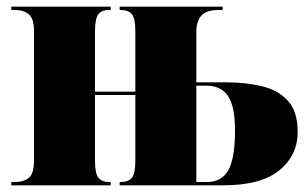

<svg xmlns="http://www.w3.org/2000/svg" viewBox="-20 -556 915 576"><path d="M14 0V-10H25Q52 -10 67 -23Q82 -36 82 -74V-463Q82 -500 66.5 -513Q51 -526 25 -526H14V-536H312V-526H308Q284 -526 274.5 -512.5Q265 -499 265 -462V-281H386V-463Q386 -500 376 -513Q366 -526 342 -526H339V-536H648V-526H636Q598 -526 583.5 -508.5Q569 -491 569 -461V-309H658Q716 -309 765 -297.5Q814 -286 843.5 -254Q873 -222 873 -160Q873 -90 818 -45Q763 0 649 0H339V-10H342Q366 -10 376 -23Q386 -36 386 -74V-271H265V-74Q265 -36 275 -23Q285 -10 308 -10H312V0ZM601 -10Q645 -10 665 -45.5Q685 -81 685 -165Q685 -237 664 -268Q643 -299 599 -299H569V-10Z"/></svg>

Font: Noto Serif Display SemiCondensed Black
Style: Regular
Weight: 900
Width: 4
Designer: Monotype Design Team
Foundry: Monotype Imaging Inc.
Version: Version 2.009